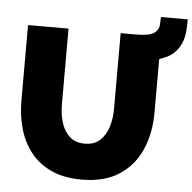

<svg xmlns="http://www.w3.org/2000/svg" viewBox="-55 -860 923 921"><g transform="rotate(5 406.0 -399.0)"><path d="M371 6Q286 6 225 -22Q164 -50 125.5 -99Q87 -148 69 -211.5Q51 -275 51 -345V-710H246V-345Q246 -298 258.5 -257.5Q271 -217 298.5 -192Q326 -167 371 -167Q417 -167 444.5 -192.5Q472 -218 484.5 -258.5Q497 -299 497 -345V-710H692V-345Q692 -246 657.5 -166.5Q623 -87 552 -40.5Q481 6 371 6ZM565 -582 567 -710Q602 -710 627 -714.5Q652 -719 666 -733Q680 -747 681 -766Q682 -785 683 -804H812Q812 -778 810 -749Q808 -720 797 -691.5Q786 -663 760 -638Q743 -622 711.5 -609.5Q680 -597 642 -589.5Q604 -582 565 -582Z"/></g></svg>

Font: Raleway Black
Style: Regular
Weight: 900
Designer: Matt McInerney, Pablo Impallari, Rodrigo Fuenzalida
Foundry: Matt McInerney, Pablo Impallari, Rodrigo Fuenzalida
Version: Version 4.026